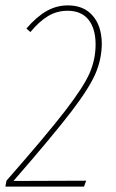

<svg xmlns="http://www.w3.org/2000/svg" viewBox="-28 -693 431 713"><path d="M350 -533Q350 -474 326.5 -419.5Q303 -365 236 -277.5Q169 -190 22 -21L292 -22L284 0H-8L-4 -22Q145 -192 214 -281.5Q283 -371 305 -422Q327 -473 327 -528Q327 -587 300.5 -620Q274 -653 223 -653Q183 -653 150 -633Q117 -613 85 -574L70 -587Q108 -631 145 -652Q182 -673 224 -673Q283 -673 316 -635Q349 -597 350 -533Z"/></svg>

Font: Fira Sans Extra Condensed Thin
Style: Italic
Weight: 250
Width: 3
Italic angle: -8°
Designer: Carrois Corporate & Edenspiekermann AG
Foundry: Carrois Corporate GbR & Edenspiekermann AG
Version: Version 4.203